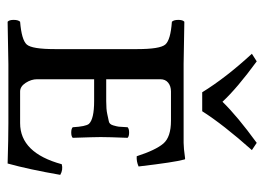

<svg xmlns="http://www.w3.org/2000/svg" viewBox="-115 -577 694 504"><g transform="rotate(90 232.0 -325.0)"><path d="M222.2 -508.8Q184.1 -570.8 121.1 -639.2L141.1 -651.9Q211.9 -600.1 247.1 -562Q285.2 -601.1 355 -651.9L374 -639.2Q307.1 -564 272 -508.8ZM245.1 -225.1H188V-75.2Q188 -60.1 197.5 -45.4Q207 -30.8 220.2 -30.8H303.2Q381.3 -30.8 411.1 -140.1Q425.3 -144 439 -136.2Q424.8 -54.2 409.2 2Q343.3 0 303.2 0H148.9Q79.1 1 37.1 2Q32.2 -2 32.2 -13.9Q32.2 -25.9 37.1 -30.8Q85 -34.7 96.9 -48.3Q108.9 -62 108.9 -122.1V-337.9Q108.9 -397.9 96.9 -411.9Q85 -425.8 37.1 -429.2Q32.2 -434.1 32.2 -446Q32.2 -458 37.1 -461.9L147.9 -460H355Q368.2 -460 396 -463.9Q398.9 -463.9 398.9 -460.9Q405.8 -437 417 -341.8Q403.8 -335.9 390.1 -336.9Q374 -386.7 356.9 -406.7Q339.8 -426.8 296.9 -426.8H220.2Q206.1 -426.8 197 -419.4Q188 -412.1 188 -398.9V-256.8H245.1Q267.1 -256.8 279.1 -259.5Q291 -262.2 298.6 -263.7Q306.2 -265.1 309.1 -275.1Q312 -285.2 312.5 -289.6Q313 -293.9 314 -313Q317.9 -316.9 327.9 -316.9Q337.9 -316.9 341.8 -313Q339.8 -263.2 339.8 -242.2Q339.8 -227.1 341.8 -168.9Q337.9 -165 327.9 -165Q317.9 -165 314 -168.9Q312 -203.1 305.2 -211.4Q292.5 -225.1 245.1 -225.1Z"/></g></svg>

Font: Linux Libertine Capitals
Style: Small Caps
Weight: 400
Designer: Philipp H. Poll
Foundry: Philipp H. Poll
Version: Version 5.1.3